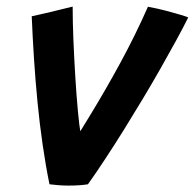

<svg xmlns="http://www.w3.org/2000/svg" viewBox="-20 -566 592 584"><path d="M430 -545.5Q460 -540 486.2 -533Q512.5 -526 530.8 -520.5Q549 -515 552.5 -513Q537 -481.5 515.2 -441.8Q493.5 -402 467.8 -356.8Q442 -311.5 413.8 -264.5Q385.5 -217.5 356.8 -171.2Q328 -125 300.2 -82.8Q272.5 -40.5 247.5 -5.5Q223 -1.5 188.5 -1.5Q172 -1.5 156.5 -2.8Q141 -4 130.5 -5.5Q119 -61.5 109.8 -125.2Q100.5 -189 94 -256.2Q87.5 -323.5 83.2 -390Q79 -456.5 76.5 -516.5Q83.5 -518 99 -521.5Q114.5 -525 133.5 -529.5Q152.5 -534 170.5 -538.5Q188.5 -543 201 -546Q201 -502.5 203.2 -446Q205.5 -389.5 209 -332.8Q212.5 -276 216.8 -229.5Q221 -183 225.5 -158.5L218 -156.5Q236 -185.5 257.2 -220.5Q278.5 -255.5 301 -294.5Q323.5 -333.5 346.2 -375.2Q369 -417 390.2 -460.2Q411.5 -503.5 430 -545.5Z"/></svg>

Font: Grandstander Thin SemiBold
Style: Italic
Weight: 600
Italic angle: -15°
Version: Version 1.200